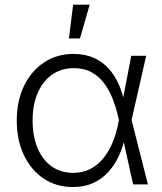

<svg xmlns="http://www.w3.org/2000/svg" viewBox="-20 -773 680 805"><path d="M286.1 11.2Q215.8 11.2 162.8 -24.4Q109.9 -60.1 80.1 -123Q50.3 -186 50.3 -267.6Q50.3 -349.6 80.6 -412.6Q110.8 -475.6 164.6 -511.2Q218.3 -546.9 288.1 -546.9Q337.4 -546.9 374.3 -530Q411.1 -513.2 436.8 -484.1Q462.4 -455.1 478.5 -418.2Q494.6 -381.3 502.4 -340.8H524.9L531.2 -271.5L600.1 0H538.1L476.1 -280.3Q467.3 -319.8 453.1 -356.7Q439 -393.6 417.2 -423.1Q395.5 -452.6 364 -470Q332.5 -487.3 289.6 -487.3Q237.3 -487.3 198.5 -460.2Q159.7 -433.1 138.2 -383.5Q116.7 -334 116.7 -267.6Q116.7 -201.7 137.5 -152.1Q158.2 -102.5 196.5 -75.4Q234.9 -48.3 287.1 -48.3Q328.1 -48.3 359.9 -65.2Q391.6 -82 414.8 -111.3Q438 -140.6 453.1 -178.2Q468.3 -215.8 476.1 -256.8L530.3 -539.1H592.8L531.2 -268.1L525.4 -199.7H504.9Q495.6 -156.7 478 -118.7Q460.4 -80.6 433.6 -51.3Q406.7 -22 370.1 -5.4Q333.5 11.2 286.1 11.2ZM269 -611.8 286.6 -753.4H356L315.4 -611.8Z"/></svg>

Font: Inter 18pt Light
Style: Regular
Weight: 300
Designer: Rasmus Andersson
Foundry: rsms
Version: Version 4.001;git-66647c0bb